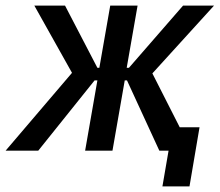

<svg xmlns="http://www.w3.org/2000/svg" viewBox="-58 -540 787 688"><path d="M-38 0H79L281 -252H291L247 0H345L389 -252H397L513 0H546L524 128H621L657 -84H586L488 -277L709 -520H598L404 -297H396L435 -520H337L298 -297H291L175 -520H65L200 -279Z"/></svg>

Font: Fixel Text 20240404 Medium
Style: Italic
Weight: 500
Width: 4
Italic angle: -10°
Designer: AlfaBravo + MacPaw
Foundry: Kyrylo Tkachov, Marchela Mozhyna, Serhii Makarenko, Maria Weinstein, Zakhar Kryvoshyya
Version: Version 1.211;Glyphs 3.2 (3225)